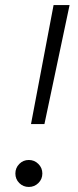

<svg xmlns="http://www.w3.org/2000/svg" viewBox="-20 -740 314 768"><path d="M104 -243.7 194.3 -719.7H258.3L157.7 -243.7ZM95.2 7.8Q72.8 7.8 57.1 -7.8Q41.5 -23.4 41.5 -45.9Q41.5 -68.4 57.1 -84.2Q72.8 -100.1 95.2 -100.1Q117.7 -100.1 133.5 -84.2Q149.4 -68.4 149.4 -45.9Q149.4 -23.4 133.5 -7.8Q117.7 7.8 95.2 7.8Z"/></svg>

Font: Reddit Sans Light
Style: Italic
Weight: 300
Italic angle: -11.25°
Designer: Stephen Hutchings
Version: Version 1.013